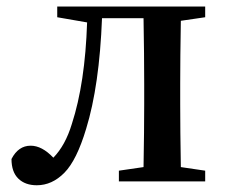

<svg xmlns="http://www.w3.org/2000/svg" viewBox="-20 -546 682 578"><path d="M597.7 -494.1 524.4 -483.4Q522.5 -372.1 522.5 -293.9V-232.4Q522.5 -154.3 524.4 -43L597.7 -32.2V0H337.9V-32.2L412.1 -43Q414.1 -154.3 414.1 -232.4V-293.9Q414.1 -379.9 412.1 -491.2H287.1Q279.3 -288.1 239.3 -158.2Q210.9 -63.5 173.8 -25.9Q136.7 11.7 90.8 11.7Q55.7 11.7 35.2 -8.3Q14.6 -28.3 14.6 -67.4Q35.2 -107.4 72.3 -107.4Q106.4 -107.4 140.6 -71.3Q176.8 -108.4 196.3 -172.9Q236.3 -295.9 242.2 -478.5L152.3 -494.1V-526.4H597.7Z"/></svg>

Font: GenYoMin TW TTF SemiBold
Style: Regular
Weight: 600
Version: Version 1.300